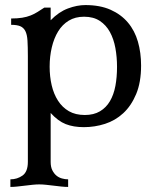

<svg xmlns="http://www.w3.org/2000/svg" viewBox="-20 -488 619 758"><path d="M317 -468Q375 -468 416.5 -449.5Q458 -431 485 -399Q512 -367 524.5 -323.5Q537 -280 537 -229Q537 -163 517.5 -116.5Q498 -70 466.5 -41Q435 -12 394.5 1Q354 14 311 14Q270 14 239.5 2Q209 -10 180 -42V151Q180 171 186.5 184Q193 197 202.5 205Q212 213 224.5 216.5Q237 220 249 220V250Q237 250 222.5 248.5Q208 247 192 245Q176 243 161.5 241.5Q147 240 135 240Q123 240 108.5 241.5Q94 243 78 245Q62 247 47.5 248.5Q33 250 21 250V220Q48 220 69 205Q90 190 90 151V-266Q90 -303 88.5 -327.5Q87 -352 80 -365.5Q73 -379 60 -384.5Q47 -390 24 -390V-415Q49 -415 67.5 -418Q86 -421 101 -427Q116 -433 128.5 -441Q141 -449 155 -458H180V-408Q212 -441 248 -454.5Q284 -468 317 -468ZM312 -422Q277 -422 251.5 -406.5Q226 -391 209.5 -364Q193 -337 184.5 -301Q176 -265 176 -225Q176 -186 184 -151.5Q192 -117 209 -90.5Q226 -64 252 -49Q278 -34 315 -34Q350 -34 374.5 -48.5Q399 -63 414 -88.5Q429 -114 435.5 -148.5Q442 -183 442 -224Q442 -263 435.5 -298.5Q429 -334 414 -361.5Q399 -389 374 -405.5Q349 -422 312 -422Z"/></svg>

Font: Milonga
Style: Regular
Weight: 400
Designer: Pablo Impallari, Brenda Gallo, Rodrigo Fuenzalida
Foundry: Pablo Impallari, Brenda Gallo, Rodrigo Fuenzalida
Version: Version 1.000; ttfautohint (v0.93) -l 8 -r 50 -G 200 -x 14 -